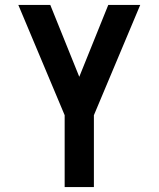

<svg xmlns="http://www.w3.org/2000/svg" viewBox="-20 -540 640 775"><path d="M241 215V-75L54 -520H183L300 -230L417 -520H546L359 -75V215Z"/></svg>

Font: Iosevka Aile
Style: Bold
Weight: 700
Designer: Belleve Invis
Foundry: Belleve Invis
Version: Version 28.0.1; ttfautohint (v1.8.4)